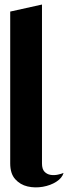

<svg xmlns="http://www.w3.org/2000/svg" viewBox="-20 -820 300 846"><path d="M260 -58Q254 -36 228.5 -19.5Q203 -3 168.5 3Q134 9 101.5 1.5Q69 -6 47 -30.5Q25 -55 25 -100V-769L165 -800V-100Q165 -75 176 -63.5Q187 -52 203 -49.5Q219 -47 235 -50.5Q251 -54 260 -58Z"/></svg>

Font: Reem Kufi
Style: Bold
Weight: 700
Designer: Khaled Hosny
Version: Version 1.001